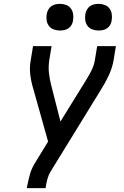

<svg xmlns="http://www.w3.org/2000/svg" viewBox="-20 -974 640 994"><path d="M119 0 120 -7Q126 -39 134.5 -70Q143 -101 161 -130L229 -241L153 -512Q142 -547 137 -585Q132 -623 139 -662L151 -735H247L235 -662Q230 -628 233.5 -596Q237 -564 245 -533L293 -345L423 -555Q431 -568 438.5 -581Q446 -594 452.5 -607Q459 -620 464 -634Q469 -648 471 -662L483 -735H580L568 -662Q561 -622 543.5 -584.5Q526 -547 504 -512L242 -86Q231 -68 225.5 -47.5Q220 -27 217 -7L216 0ZM490 -816Q474 -816 458.5 -821.5Q443 -827 433.5 -839.5Q424 -852 421.5 -868.5Q419 -885 422 -902Q424 -913 430 -924Q436 -935 446 -942Q456 -949 467.5 -951.5Q479 -954 490 -954Q507 -954 522 -948.5Q537 -943 546.5 -930.5Q556 -918 558.5 -901.5Q561 -885 558 -868Q557 -857 551 -846Q545 -835 535 -828Q525 -821 513.5 -818.5Q502 -816 490 -816ZM290 -816Q274 -816 258.5 -821.5Q243 -827 233.5 -839.5Q224 -852 221.5 -868.5Q219 -885 222 -902Q224 -913 230 -924Q236 -935 246 -942Q256 -949 267.5 -951.5Q279 -954 290 -954Q307 -954 322 -948.5Q337 -943 346.5 -930.5Q356 -918 358.5 -901.5Q361 -885 358 -868Q357 -857 351 -846Q345 -835 335 -828Q325 -821 313.5 -818.5Q302 -816 290 -816Z"/></svg>

Font: Iosevka Curly Medium Extended
Style: Italic
Weight: 500
Width: 7
Italic angle: -9°
Monospace: yes
Designer: Belleve Invis
Foundry: Belleve Invis
Version: Version 11.1.0; ttfautohint (v1.8.3)